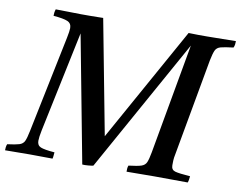

<svg xmlns="http://www.w3.org/2000/svg" viewBox="-87 -805 1144 912"><g transform="rotate(10 485.0 -349.0)"><path d="M363 3 247 -609 145 -123Q138 -89 138 -72Q138 -50 155.5 -42.5Q173 -35 223 -31Q222 -24 221.5 -15.5Q221 -7 219 0Q197 0 164 -0.5Q131 -1 109 -1Q87 -1 53 -0.5Q19 0 -10 0Q-10 -7 -9 -15Q-8 -23 -5 -30Q35 -35 52.5 -40.5Q70 -46 77 -61Q84 -76 91 -111L187 -577Q194 -611 194 -625Q194 -648 174.5 -656.5Q155 -665 106 -669Q106 -677 107 -684.5Q108 -692 111 -701Q140 -701 175 -700Q210 -699 232 -699Q252 -699 274 -699Q296 -699 314.5 -699.5Q333 -700 340 -700L445 -148L752 -700Q773 -699 799 -699Q825 -699 841 -699Q884 -699 916.5 -700Q949 -701 980 -701Q980 -693 979 -685Q978 -677 974 -669Q932 -664 913.5 -659Q895 -654 888 -639Q881 -624 874 -589L790 -123Q786 -104 785.5 -91.5Q785 -79 785 -68Q785 -46 803.5 -40.5Q822 -35 877 -31Q876 -24 875 -15.5Q874 -7 871 0Q840 0 794.5 -0.5Q749 -1 710 -1Q683 -1 644 -0.5Q605 0 576 0Q576 -7 576.5 -15Q577 -23 580 -30Q623 -35 641 -41Q659 -47 665.5 -62.5Q672 -78 678 -111L773 -643L416 -1Q409 1 391.5 2.5Q374 4 363 3Z"/></g></svg>

Font: Tiro Bangla
Style: Italic
Weight: 400
Italic angle: -11°
Designer: Bangla: John Hudson & Fiona Ross, assisted by Neelakash Kshetrimayum. Latin: John Hudson with Paul Hanslow, assisted by 
Foundry: Tiro Typeworks Ltd.
Version: Version 1.60